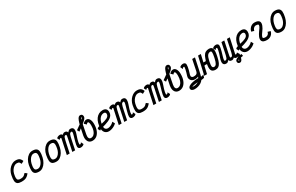

<svg xmlns="http://www.w3.org/2000/svg" viewBox="355 -3196 8891 5760"><g transform="rotate(-30 4800.0 -316.5)"><path d="M434 -171 505 -117Q464 -66 425.5 -37.5Q387 -9 341 2.5Q295 14 230 14Q140 14 94 -17Q48 -48 41 -119.5Q34 -191 59 -313Q73 -381 104.5 -439Q136 -497 180 -540Q224 -583 275.5 -607.5Q327 -632 382 -632Q440 -632 477.5 -619.5Q515 -607 540 -578Q565 -549 585 -500L496 -451Q481 -487 465.5 -506.5Q450 -526 428 -533Q406 -540 371 -540Q325 -540 279.5 -508.5Q234 -477 199 -424Q164 -371 149 -305Q129 -216 132 -166.5Q135 -117 162 -97.5Q189 -78 241 -78Q289 -78 319.5 -86Q350 -94 375.5 -114Q401 -134 434 -171Z M836 14Q745 14 700 -18.5Q655 -51 648.5 -123Q642 -195 665 -313Q683 -404 726.5 -476Q770 -548 831.5 -590Q893 -632 964 -632Q1055 -632 1101.5 -599.5Q1148 -567 1155 -495Q1162 -423 1135 -305Q1115 -215 1071.5 -142.5Q1028 -70 968 -28Q908 14 836 14ZM847 -78Q890 -78 930.5 -109Q971 -140 1002 -193.5Q1033 -247 1045 -313Q1062 -400 1059.5 -449.5Q1057 -499 1031.5 -519.5Q1006 -540 953 -540Q911 -540 871.5 -509Q832 -478 801.5 -425Q771 -372 755 -305Q736 -218 738.5 -168.5Q741 -119 767.5 -98.5Q794 -78 847 -78Z M1436 14Q1345 14 1300 -18.5Q1255 -51 1248.5 -123Q1242 -195 1265 -313Q1283 -404 1326.5 -476Q1370 -548 1431.5 -590Q1493 -632 1564 -632Q1655 -632 1701.5 -599.5Q1748 -567 1755 -495Q1762 -423 1735 -305Q1715 -215 1671.5 -142.5Q1628 -70 1568 -28Q1508 14 1436 14ZM1447 -78Q1490 -78 1530.5 -109Q1571 -140 1602 -193.5Q1633 -247 1645 -313Q1662 -400 1659.5 -449.5Q1657 -499 1631.5 -519.5Q1606 -540 1553 -540Q1511 -540 1471.5 -509Q1432 -478 1401.5 -425Q1371 -372 1355 -305Q1336 -218 1338.5 -168.5Q1341 -119 1367.5 -98.5Q1394 -78 1447 -78Z M2279 14Q2239 14 2216 -7Q2193 -28 2191 -62Q2190 -90 2198.5 -135Q2207 -180 2225 -244.5Q2243 -309 2268 -395Q2292 -475 2291.5 -507.5Q2291 -540 2271 -540Q2244 -540 2227 -528.5Q2210 -517 2197.5 -489Q2185 -461 2174 -413Q2163 -365 2148 -293L2088 0H1990L2073 -392Q2085 -451 2090.5 -483Q2096 -515 2092 -527.5Q2088 -540 2071 -540Q2050 -540 2036 -531Q2022 -522 2010.5 -496.5Q1999 -471 1987.5 -421.5Q1976 -372 1959 -291L1898 0H1800L1910 -509Q1910 -512 1912 -516.5Q1914 -521 1912 -526Q1907 -540 1893 -540Q1885 -540 1874.5 -533Q1864 -526 1841 -504L1801 -578Q1815 -603 1850.5 -617.5Q1886 -632 1921 -632Q1950 -632 1970.5 -619Q1991 -606 1998 -587Q2015 -603 2028.5 -613Q2042 -623 2055 -627.5Q2068 -632 2082 -632Q2109 -632 2126.5 -626.5Q2144 -621 2154 -611.5Q2164 -602 2169 -590.5Q2174 -579 2177 -568Q2207 -601 2227.5 -616.5Q2248 -632 2282 -632Q2363 -632 2382.5 -570Q2402 -508 2358 -384Q2333 -314 2316.5 -258Q2300 -202 2292.5 -160.5Q2285 -119 2287 -93Q2288 -86 2293.5 -82Q2299 -78 2307 -78Q2320 -78 2334 -90Q2348 -102 2358 -121L2399 -40Q2386 -15 2350 -0.5Q2314 14 2279 14Z M2688 14Q2623 14 2579.5 -20Q2536 -54 2520 -114.5Q2504 -175 2518 -255Q2551 -430 2578 -544Q2605 -658 2630 -722.5Q2655 -787 2681.5 -813Q2708 -839 2741 -839Q2782 -839 2803 -816Q2824 -793 2824 -748Q2824 -724 2808.5 -697.5Q2793 -671 2755 -634.5Q2717 -598 2650 -546.5Q2583 -495 2479 -421L2437 -495Q2549 -573 2618.5 -623.5Q2688 -674 2720 -703.5Q2752 -733 2752 -749Q2752 -754 2750 -759.5Q2748 -765 2743 -765Q2735 -765 2723.5 -733.5Q2712 -702 2698.5 -648Q2685 -594 2670.5 -526Q2656 -458 2642 -383.5Q2628 -309 2614 -237Q2600 -163 2620 -122.5Q2640 -82 2688 -82Q2745 -82 2788.5 -121Q2832 -160 2856 -231.5Q2880 -303 2880 -402Q2880 -462 2868.5 -499Q2857 -536 2838 -536Q2819 -536 2806.5 -524.5Q2794 -513 2780 -495L2709 -562Q2737 -593 2768.5 -612.5Q2800 -632 2838 -632Q2903 -632 2939.5 -568.5Q2976 -505 2976 -402Q2976 -276 2940 -182.5Q2904 -89 2839.5 -37.5Q2775 14 2688 14Z M3482 -186 3527 -104Q3492 -69 3445.5 -42Q3399 -15 3349 -0.5Q3299 14 3254 14Q3201 14 3160 -10.5Q3119 -35 3096 -78.5Q3073 -122 3073 -178Q3073 -282 3096 -365.5Q3119 -449 3162.5 -508.5Q3206 -568 3266 -600Q3326 -632 3401 -632Q3475 -632 3512.5 -594.5Q3550 -557 3550 -486Q3550 -428 3525.5 -385.5Q3501 -343 3460.5 -312.5Q3420 -282 3370 -260Q3320 -238 3268 -222Q3216 -206 3168.5 -192.5Q3121 -179 3085.5 -166Q3050 -153 3035 -137L2996 -215Q3006 -237 3035.5 -251.5Q3065 -266 3106.5 -276.5Q3148 -287 3195.5 -297.5Q3243 -308 3289 -321.5Q3335 -335 3373 -354.5Q3411 -374 3433.5 -403Q3456 -432 3456 -475Q3456 -505 3437.5 -522.5Q3419 -540 3390 -540Q3341 -540 3300 -515.5Q3259 -491 3229 -445Q3199 -399 3182.5 -333Q3166 -267 3166 -184Q3166 -138 3196.5 -109.5Q3227 -81 3270 -81Q3306 -81 3345 -94.5Q3384 -108 3420 -132Q3456 -156 3482 -186Z M4079 14Q4039 14 4016 -7Q3993 -28 3991 -62Q3990 -90 3998.5 -135Q4007 -180 4025 -244.5Q4043 -309 4068 -395Q4092 -475 4091.5 -507.5Q4091 -540 4071 -540Q4044 -540 4027 -528.5Q4010 -517 3997.5 -489Q3985 -461 3974 -413Q3963 -365 3948 -293L3888 0H3790L3873 -392Q3885 -451 3890.5 -483Q3896 -515 3892 -527.5Q3888 -540 3871 -540Q3850 -540 3836 -531Q3822 -522 3810.5 -496.5Q3799 -471 3787.5 -421.5Q3776 -372 3759 -291L3698 0H3600L3710 -509Q3710 -512 3712 -516.5Q3714 -521 3712 -526Q3707 -540 3693 -540Q3685 -540 3674.5 -533Q3664 -526 3641 -504L3601 -578Q3615 -603 3650.5 -617.5Q3686 -632 3721 -632Q3750 -632 3770.5 -619Q3791 -606 3798 -587Q3815 -603 3828.5 -613Q3842 -623 3855 -627.5Q3868 -632 3882 -632Q3909 -632 3926.5 -626.5Q3944 -621 3954 -611.5Q3964 -602 3969 -590.5Q3974 -579 3977 -568Q4007 -601 4027.5 -616.5Q4048 -632 4082 -632Q4163 -632 4182.5 -570Q4202 -508 4158 -384Q4133 -314 4116.5 -258Q4100 -202 4092.5 -160.5Q4085 -119 4087 -93Q4088 -86 4093.5 -82Q4099 -78 4107 -78Q4120 -78 4134 -90Q4148 -102 4158 -121L4199 -40Q4186 -15 4150 -0.5Q4114 14 4079 14Z M4634 -171 4705 -117Q4664 -66 4625.5 -37.5Q4587 -9 4541 2.5Q4495 14 4430 14Q4340 14 4294 -17Q4248 -48 4241 -119.5Q4234 -191 4259 -313Q4273 -381 4304.5 -439Q4336 -497 4380 -540Q4424 -583 4475.5 -607.5Q4527 -632 4582 -632Q4640 -632 4677.5 -619.5Q4715 -607 4740 -578Q4765 -549 4785 -500L4696 -451Q4681 -487 4665.5 -506.5Q4650 -526 4628 -533Q4606 -540 4571 -540Q4525 -540 4479.5 -508.5Q4434 -477 4399 -424Q4364 -371 4349 -305Q4329 -216 4332 -166.5Q4335 -117 4362 -97.5Q4389 -78 4441 -78Q4489 -78 4519.5 -86Q4550 -94 4575.5 -114Q4601 -134 4634 -171Z M5279 14Q5239 14 5216 -7Q5193 -28 5191 -62Q5190 -90 5198.5 -135Q5207 -180 5225 -244.5Q5243 -309 5268 -395Q5292 -475 5291.5 -507.5Q5291 -540 5271 -540Q5244 -540 5227 -528.5Q5210 -517 5197.5 -489Q5185 -461 5174 -413Q5163 -365 5148 -293L5088 0H4990L5073 -392Q5085 -451 5090.5 -483Q5096 -515 5092 -527.5Q5088 -540 5071 -540Q5050 -540 5036 -531Q5022 -522 5010.5 -496.5Q4999 -471 4987.5 -421.5Q4976 -372 4959 -291L4898 0H4800L4910 -509Q4910 -512 4912 -516.5Q4914 -521 4912 -526Q4907 -540 4893 -540Q4885 -540 4874.5 -533Q4864 -526 4841 -504L4801 -578Q4815 -603 4850.5 -617.5Q4886 -632 4921 -632Q4950 -632 4970.5 -619Q4991 -606 4998 -587Q5015 -603 5028.5 -613Q5042 -623 5055 -627.5Q5068 -632 5082 -632Q5109 -632 5126.5 -626.5Q5144 -621 5154 -611.5Q5164 -602 5169 -590.5Q5174 -579 5177 -568Q5207 -601 5227.5 -616.5Q5248 -632 5282 -632Q5363 -632 5382.5 -570Q5402 -508 5358 -384Q5333 -314 5316.5 -258Q5300 -202 5292.5 -160.5Q5285 -119 5287 -93Q5288 -86 5293.5 -82Q5299 -78 5307 -78Q5320 -78 5334 -90Q5348 -102 5358 -121L5399 -40Q5386 -15 5350 -0.5Q5314 14 5279 14Z M5688 14Q5623 14 5579.5 -20Q5536 -54 5520 -114.5Q5504 -175 5518 -255Q5551 -430 5578 -544Q5605 -658 5630 -722.5Q5655 -787 5681.5 -813Q5708 -839 5741 -839Q5782 -839 5803 -816Q5824 -793 5824 -748Q5824 -724 5808.5 -697.5Q5793 -671 5755 -634.5Q5717 -598 5650 -546.5Q5583 -495 5479 -421L5437 -495Q5549 -573 5618.5 -623.5Q5688 -674 5720 -703.5Q5752 -733 5752 -749Q5752 -754 5750 -759.5Q5748 -765 5743 -765Q5735 -765 5723.5 -733.5Q5712 -702 5698.5 -648Q5685 -594 5670.5 -526Q5656 -458 5642 -383.5Q5628 -309 5614 -237Q5600 -163 5620 -122.5Q5640 -82 5688 -82Q5745 -82 5788.5 -121Q5832 -160 5856 -231.5Q5880 -303 5880 -402Q5880 -462 5868.5 -499Q5857 -536 5838 -536Q5819 -536 5806.5 -524.5Q5794 -513 5780 -495L5709 -562Q5737 -593 5768.5 -612.5Q5800 -632 5838 -632Q5903 -632 5939.5 -568.5Q5976 -505 5976 -402Q5976 -276 5940 -182.5Q5904 -89 5839.5 -37.5Q5775 14 5688 14Z M6115 206Q6058 206 6024 182Q5990 158 5991 118Q5991 74 6038 41.5Q6085 9 6170.5 -10Q6256 -29 6370 -31Q6373 -37 6375 -44Q6377 -51 6380 -58.5Q6383 -66 6387 -72Q6370 -63 6350 -57Q6330 -51 6308.5 -48.5Q6287 -46 6265 -46Q6208 -46 6167 -74.5Q6126 -103 6110.5 -149Q6095 -195 6111 -246Q6131 -306 6145.5 -359.5Q6160 -413 6169 -455.5Q6178 -498 6178 -525Q6177 -533 6171.5 -536.5Q6166 -540 6158 -540Q6145 -540 6131.5 -528.5Q6118 -517 6107 -497L6066 -578Q6080 -603 6115.5 -617.5Q6151 -632 6186 -632Q6225 -632 6249 -611Q6273 -590 6272 -556Q6273 -524 6265.5 -477Q6258 -430 6242.5 -370.5Q6227 -311 6203 -239Q6190 -194 6210.5 -166Q6231 -138 6275 -138Q6322 -138 6351.5 -147.5Q6381 -157 6397.5 -180Q6414 -203 6422 -242L6499 -618H6595Q6564 -472 6542.5 -369.5Q6521 -267 6506 -199Q6491 -131 6480.5 -89.5Q6470 -48 6461 -24Q6481 -25 6494.5 -28Q6508 -31 6522 -36Q6536 -41 6557 -49L6525 50Q6506 57 6477.5 61Q6449 65 6421 67Q6391 110 6343 141Q6295 172 6236.5 189Q6178 206 6115 206ZM6137 114Q6180 114 6220.5 101Q6261 88 6294 68Q6240 72 6193 79.5Q6146 87 6116.5 95Q6087 103 6086 108Q6086 109 6102 111.5Q6118 114 6137 114Z M6953 14Q6842 14 6809.5 -57.5Q6777 -129 6813 -295L6822 -337Q6845 -443 6878.5 -508Q6912 -573 6961.5 -602.5Q7011 -632 7082 -632Q7177 -632 7202 -561Q7227 -490 7191 -323L7182 -281Q7160 -175 7129 -110Q7098 -45 7055.5 -15.5Q7013 14 6953 14ZM6560 0 6702 -618H6798L6656 0ZM6694 -241 6640 -307Q6669 -332 6694.5 -346Q6720 -360 6751 -360Q6769 -360 6782.5 -358Q6796 -356 6807 -356Q6822 -356 6830.5 -381Q6839 -406 6849 -435L6931 -388Q6916 -351 6890 -323Q6864 -295 6840 -279Q6816 -263 6807 -263Q6795 -263 6785.5 -264Q6776 -265 6766.5 -266Q6757 -267 6741 -267Q6731 -267 6723 -261Q6715 -255 6694 -241ZM6954 -82Q7002 -82 7033 -131Q7064 -180 7089 -295L7098 -337Q7121 -444 7117 -490Q7113 -536 7081 -536Q7017 -536 6978.5 -487Q6940 -438 6915 -323L6906 -281Q6883 -174 6894 -128Q6905 -82 6954 -82Z M7851 -11 7867 63Q7813 71 7770.5 78.5Q7728 86 7703.5 96.5Q7679 107 7679 124Q7679 128 7680.5 132Q7682 136 7689 136Q7696 136 7704 110.5Q7712 85 7721.5 45.5Q7731 6 7740.5 -37Q7750 -80 7759 -114L7808 -38Q7798 36 7783.5 88.5Q7769 141 7746 168.5Q7723 196 7689 196Q7655 196 7633.5 175.5Q7612 155 7612 121Q7612 85 7639.5 60.5Q7667 36 7720.5 19Q7774 2 7851 -11ZM7321 -632Q7362 -632 7385 -611.5Q7408 -591 7409 -556Q7410 -528 7401.5 -483Q7393 -438 7375.5 -373.5Q7358 -309 7332 -223Q7308 -143 7309 -110.5Q7310 -78 7329 -78Q7356 -78 7373 -89.5Q7390 -101 7402.5 -129Q7415 -157 7426 -205Q7437 -253 7452 -325L7512 -618H7610L7527 -226Q7515 -168 7509.5 -135.5Q7504 -103 7508.5 -90.5Q7513 -78 7529 -78Q7550 -78 7564 -87Q7578 -96 7589.5 -121.5Q7601 -147 7612.5 -196.5Q7624 -246 7641 -327L7702 -618H7800L7690 -109Q7690 -106 7688.5 -101.5Q7687 -97 7688 -92Q7693 -78 7707 -78Q7715 -78 7725.5 -85Q7736 -92 7759 -114L7799 -40Q7786 -15 7750 -0.5Q7714 14 7679 14Q7650 14 7630 1Q7610 -12 7602 -31Q7585 -15 7571.5 -5Q7558 5 7545.5 9.5Q7533 14 7518 14Q7491 14 7473.5 8.5Q7456 3 7446 -6.5Q7436 -16 7431 -27.5Q7426 -39 7423 -50Q7393 -17 7373 -1.5Q7353 14 7318 14Q7237 14 7217.5 -48Q7198 -110 7242 -234Q7267 -304 7283.5 -360Q7300 -416 7308 -457.5Q7316 -499 7313 -525Q7312 -533 7306.5 -536.5Q7301 -540 7293 -540Q7280 -540 7266.5 -528.5Q7253 -517 7242 -497L7201 -578Q7215 -603 7250.5 -617.5Q7286 -632 7321 -632Z M8282 -186 8327 -104Q8292 -69 8245.5 -42Q8199 -15 8149 -0.5Q8099 14 8054 14Q8001 14 7960 -10.5Q7919 -35 7896 -78.5Q7873 -122 7873 -178Q7873 -282 7896 -365.5Q7919 -449 7962.5 -508.5Q8006 -568 8066 -600Q8126 -632 8201 -632Q8275 -632 8312.5 -594.5Q8350 -557 8350 -486Q8350 -428 8325.5 -385.5Q8301 -343 8260.5 -312.5Q8220 -282 8170 -260Q8120 -238 8068 -222Q8016 -206 7968.5 -192.5Q7921 -179 7885.5 -166Q7850 -153 7835 -137L7796 -215Q7806 -237 7835.5 -251.5Q7865 -266 7906.5 -276.5Q7948 -287 7995.5 -297.5Q8043 -308 8089 -321.5Q8135 -335 8173 -354.5Q8211 -374 8233.5 -403Q8256 -432 8256 -475Q8256 -505 8237.5 -522.5Q8219 -540 8190 -540Q8141 -540 8100 -515.5Q8059 -491 8029 -445Q7999 -399 7982.5 -333Q7966 -267 7966 -184Q7966 -138 7996.5 -109.5Q8027 -81 8070 -81Q8106 -81 8145 -94.5Q8184 -108 8220 -132Q8256 -156 8282 -186Z M8534 -415 8441 -442Q8452 -497 8483.5 -539.5Q8515 -582 8559.5 -607Q8604 -632 8653 -632Q8725 -632 8766 -615Q8807 -598 8823 -569Q8839 -540 8836.5 -504Q8834 -468 8818.5 -429Q8803 -390 8781 -353Q8759 -316 8736 -286Q8672 -200 8654.5 -156Q8637 -112 8659.5 -97Q8682 -82 8737 -82Q8786 -82 8822 -113Q8858 -144 8864 -193L8957 -166Q8947 -113 8915 -72.5Q8883 -32 8837 -9Q8791 14 8737 14Q8665 14 8623.5 -3Q8582 -20 8566 -49Q8550 -78 8552 -114.5Q8554 -151 8569.5 -189.5Q8585 -228 8607.5 -265Q8630 -302 8652 -332Q8717 -417 8734.5 -461Q8752 -505 8730 -520.5Q8708 -536 8653 -536Q8626 -536 8600.5 -520Q8575 -504 8557 -476.5Q8539 -449 8534 -415Z M9236 14Q9145 14 9100 -18.5Q9055 -51 9048.5 -123Q9042 -195 9065 -313Q9083 -404 9126.5 -476Q9170 -548 9231.5 -590Q9293 -632 9364 -632Q9455 -632 9501.5 -599.5Q9548 -567 9555 -495Q9562 -423 9535 -305Q9515 -215 9471.5 -142.5Q9428 -70 9368 -28Q9308 14 9236 14ZM9247 -78Q9290 -78 9330.5 -109Q9371 -140 9402 -193.5Q9433 -247 9445 -313Q9462 -400 9459.5 -449.5Q9457 -499 9431.5 -519.5Q9406 -540 9353 -540Q9311 -540 9271.5 -509Q9232 -478 9201.5 -425Q9171 -372 9155 -305Q9136 -218 9138.5 -168.5Q9141 -119 9167.5 -98.5Q9194 -78 9247 -78Z"/></g></svg>

Font: Victor Mono Thin
Style: Italic
Weight: 100
Italic angle: -12°
Monospace: yes
Designer: Rune Bjørnerås
Version: Version 1.561;gftools[0.9.30]